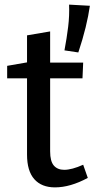

<svg xmlns="http://www.w3.org/2000/svg" viewBox="-20 -801 413 831"><path d="M218 10Q160 10 128.5 -25.5Q97 -61 97 -132V-462H11V-516L97 -531V-648L197 -665V-530H340L337 -462H197V-146Q197 -103 213 -84.5Q229 -66 258 -66Q291 -66 340 -88L360 -31Q284 10 218 10ZM319 -574 259 -583Q269 -636 275 -685Q281 -734 279 -781L369 -776Q363 -733 350.5 -682Q338 -631 319 -574Z"/></svg>

Font: Bitter Medium
Style: Regular
Weight: 500
Designer: Sol Matas, and Bitter project Authors
Foundry: Sol Matas
Version: Version 2.001